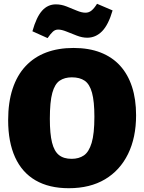

<svg xmlns="http://www.w3.org/2000/svg" viewBox="-20 -978 760 1013"><path d="M343 15Q239 15 167.5 -26.5Q96 -68 59.5 -148.5Q23 -229 23 -344Q23 -438 46.5 -509.5Q70 -581 115 -629Q160 -677 223.5 -701Q287 -725 368 -725Q449 -725 510.5 -701Q572 -677 613.5 -631.5Q655 -586 676.5 -520Q698 -454 698 -370Q698 -252 655.5 -165.5Q613 -79 534 -32Q455 15 343 15ZM358 -140Q396 -140 422.5 -158Q449 -176 463.5 -224Q478 -272 478 -362Q478 -443 465.5 -488.5Q453 -534 427 -552Q401 -570 359 -570Q321 -570 295 -552.5Q269 -535 256 -488Q243 -441 243 -351Q243 -272 254.5 -226Q266 -180 291 -160Q316 -140 358 -140ZM231 -777 151 -813Q172 -888 202 -921.5Q232 -955 275 -955Q303 -955 331 -944Q359 -933 385 -922Q411 -911 431 -911Q449 -911 463 -922.5Q477 -934 492 -958L574 -923Q552 -847 518.5 -813Q485 -779 440 -779Q414 -779 385.5 -790Q357 -801 331 -811.5Q305 -822 287 -822Q271 -822 259 -811Q247 -800 231 -777Z"/></svg>

Font: Bitter Thin Black
Style: Regular
Weight: 900
Version: Version 3.020